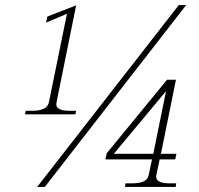

<svg xmlns="http://www.w3.org/2000/svg" viewBox="-20 -734 783 754"><path d="M682 -714H711L156 0H126ZM81 -299H107Q165 -299 172 -332L243 -680L161 -645L166 -669L279 -713L202 -332Q198 -315 211 -307Q224 -299 253 -299H279L276 -285H78ZM473 -14H499Q559 -14 564 -47L577 -108H394L399 -132L636 -421H671L612 -130H673L668 -108H607L594 -47Q587 -14 646 -14H672L670 0H471ZM582 -130 632 -376 427 -130Z"/></svg>

Font: Taviraj Thin
Style: Italic
Weight: 250
Italic angle: -12°
Designer: Katatrad Team
Foundry: CadsonDemak
Version: Version 1.001